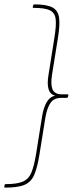

<svg xmlns="http://www.w3.org/2000/svg" viewBox="-71 -717 341 879"><path d="M85 -697Q143 -697 169 -683Q195 -669 199.5 -635.5Q204 -602 194 -542L167 -374Q160 -329 170 -307Q180 -285 213 -285H238Q243 -285 242 -281L240 -273Q239 -269 235 -269H210Q177 -269 161 -247Q145 -225 137 -180L110 -12Q100 51 85.5 84Q71 117 40.5 129.5Q10 142 -48 142Q-52 142 -51 137L-50 130Q-49 127 -48 126.5Q-47 126 -46 126Q7 126 33.5 114.5Q60 103 72.5 73.5Q85 44 94 -11L121 -180Q128 -224 142.5 -249Q157 -274 182 -279Q159 -284 151.5 -308.5Q144 -333 151 -374L178 -544Q187 -599 184 -628.5Q181 -658 158 -669.5Q135 -681 82 -681Q78 -681 79 -685L81 -693Q82 -696 83 -696.5Q84 -697 85 -697Z"/></svg>

Font: Sofia Sans Hairline
Style: Italic
Weight: 1
Italic angle: -9°
Designer: Botio Nikoltchev, Ani Petrova
Foundry: lettersoup
Version: Version 4.102